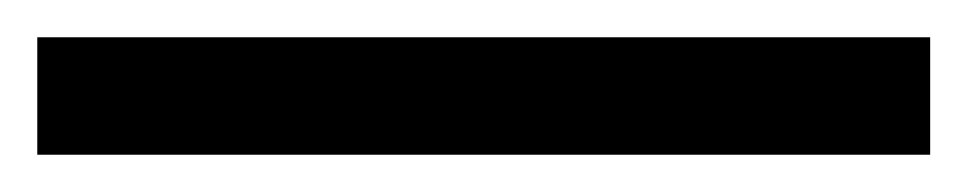

<svg xmlns="http://www.w3.org/2000/svg" viewBox="-20 -844 519 103"><path d="M479 -824V-761H0V-824Z"/></svg>

Font: Almarai
Style: Regular
Weight: 400
Designer: Boutros International 2019
Foundry: Created by Boutros International 2019
Version: Version 1.10